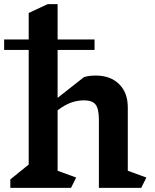

<svg xmlns="http://www.w3.org/2000/svg" viewBox="-20 -910 749 930"><path d="M664 0H459V-330Q459 -383 443 -403.5Q427 -424 387 -424Q357 -424 327 -414Q297 -404 259 -376V-83L349 -50L324 0H30V-41L119 -113V-668H0V-719H119V-847L211 -890H259V-719H438V-668H259V-436L386 -536Q407 -544 444 -544Q515 -544 557 -502.5Q599 -461 599 -390V-83L689 -50Z"/></svg>

Font: Inknut Antiqua SemiBold
Style: Regular
Weight: 600
Designer: Claus Eggers Sørensen
Foundry: Claus Eggers Sørensen
Version: Version 1.003; ttfautohint (v1.8.2) -l 8 -r 50 -G 200 -x 14 